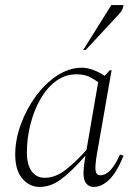

<svg xmlns="http://www.w3.org/2000/svg" viewBox="-20 -727 536 757"><path d="M136 10Q96 10 68 -23Q40 -56 40 -118Q40 -175 61.5 -235Q83 -295 120 -346Q157 -397 204.5 -428.5Q252 -460 303 -460Q325 -460 349.5 -450.5Q374 -441 392 -428L413 -450H420L362 -119Q354 -71 357 -53.5Q360 -36 376 -36Q417 -36 453 -118L467 -113Q441 -48 411 -19Q381 10 350 10Q326 10 315 -12Q304 -34 314 -95L317 -111H315Q260 -49 220 -19.5Q180 10 136 10ZM86 -126Q86 -77 105 -51.5Q124 -26 156 -26Q200 -26 241.5 -59.5Q283 -93 321 -136L367 -403Q351 -415 331.5 -424.5Q312 -434 281 -434Q237 -434 201 -407.5Q165 -381 139.5 -336.5Q114 -292 100 -237Q86 -182 86 -126ZM308 -530 419 -707H467Q465 -692 457 -681Q449 -670 436 -657L318 -530Z"/></svg>

Font: Spectral ExtraLight
Style: Italic
Weight: 275
Italic angle: -10°
Designer: Jean-Baptiste Levee
Foundry: Production Type
Version: Version 2.001